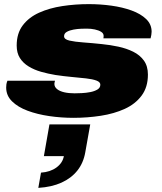

<svg xmlns="http://www.w3.org/2000/svg" viewBox="-20 -560 787 932"><path d="M336 12Q277 12 219 3.5Q161 -5 114 -22.5Q67 -40 38.5 -68Q10 -96 10 -135Q10 -143 11 -150.5Q12 -158 16 -168H247Q246 -164 245 -160.5Q244 -157 244 -153Q244 -138 257 -127.5Q270 -117 292 -112Q314 -107 342 -107Q356 -107 377 -108Q398 -109 418.5 -113Q439 -117 453 -125.5Q467 -134 467 -149Q467 -162 448 -169Q429 -176 397.5 -179.5Q366 -183 327.5 -186.5Q289 -190 249 -196Q213 -202 179.5 -211.5Q146 -221 119 -237.5Q92 -254 76.5 -278.5Q61 -303 61 -339Q61 -398 90.5 -437Q120 -476 170 -498.5Q220 -521 282.5 -530.5Q345 -540 411 -540Q467 -540 521 -532.5Q575 -525 619 -509Q663 -493 689.5 -467.5Q716 -442 716 -406Q716 -399 714.5 -390.5Q713 -382 711 -374H482Q483 -381 483 -383Q483 -385 483 -386Q483 -398 471 -405.5Q459 -413 440.5 -417Q422 -421 402 -421Q393 -421 375 -420.5Q357 -420 337.5 -416.5Q318 -413 304.5 -405.5Q291 -398 291 -384Q291 -369 317 -363Q343 -357 385 -354Q427 -351 474 -346Q515 -342 554.5 -333.5Q594 -325 626.5 -309Q659 -293 678.5 -266Q698 -239 698 -198Q698 -137 667.5 -96Q637 -55 585.5 -31.5Q534 -8 469 2Q404 12 336 12ZM166 352 179 278Q224 275 254 253Q284 231 290 198H193L220 44H418L394 179Q385 231 355.5 268Q326 305 278.5 326.5Q231 348 166 352Z"/></svg>

Font: Archivo Expanded Black
Style: Italic
Weight: 900
Width: 7
Italic angle: -10°
Designer: Hector Gatti
Foundry: Omnibus-Type
Version: Version 2.001